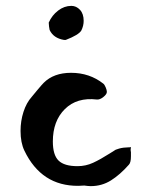

<svg xmlns="http://www.w3.org/2000/svg" viewBox="-20 -663 516 654"><path d="M198 -527Q162 -533 149 -561Q148 -565 147 -573Q146 -581 146 -586Q157 -611 178 -627Q199 -643 223 -643Q240 -643 252.5 -629.5Q265 -616 265 -592Q265 -575 257 -559Q248 -544 204 -527ZM289 -29Q285 -29 279.5 -29.5Q274 -30 267 -31L247 -30Q121 -29 63 -150Q50 -177 50 -217Q50 -251 60 -282Q70 -313 88 -333L107 -356Q122 -374 129 -381Q163 -415 222 -415Q285 -415 332 -378Q336 -375 340 -365.5Q344 -356 344 -350Q344 -342 332 -332.5Q320 -323 310 -324Q242 -332 201 -291.5Q160 -251 160 -181Q160 -135 179.5 -116Q199 -97 244 -97Q272 -97 297 -108.5Q322 -120 355 -141L374 -153Q379 -155 386 -157Q393 -159 401 -160Q409 -161 415.5 -161Q422 -161 426 -162Q424 -153 426 -145V-131Q426 -109 419 -102Q389 -68 358 -48.5Q327 -29 289 -29Z"/></svg>

Font: Mansalva
Style: Regular
Weight: 400
Designer: Carolina Short
Foundry: Carolina Short
Version: Version 2.112; ttfautohint (v1.8.4.7-5d5b)